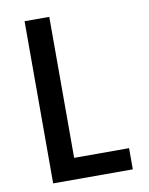

<svg xmlns="http://www.w3.org/2000/svg" viewBox="-83 -796 666 857"><g transform="rotate(-10 250.0 -367.5)"><path d="M88 0V-735H200V-96H449V0Z"/></g></svg>

Font: Zed Mono
Style: Bold
Weight: 700
Monospace: yes
Designer: Belleve Invis
Foundry: Belleve Invis
Version: Version 1.0.0; ttfautohint (v1.8.4)